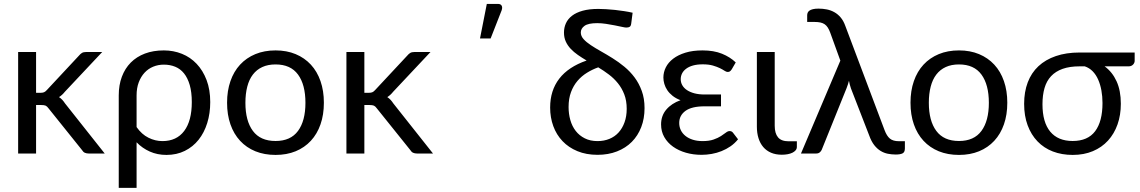

<svg xmlns="http://www.w3.org/2000/svg" viewBox="-20 -766 5686 958"><path d="M160 -506.5V-303H183Q193 -303 199.8 -305.8Q206.5 -308.5 214 -317L374 -488.5Q381 -497 388.8 -501.8Q396.5 -506.5 409.5 -506.5H490L303.5 -308Q290 -291 274.5 -281.5Q283.5 -275.5 290.8 -267.8Q298 -260 304.5 -250L502.5 0H423Q411.5 0 403.2 -3.8Q395 -7.5 389 -17.5L222.5 -225Q215 -235.5 207.8 -238.8Q200.5 -242 185.5 -242H160V0H70.5V-506.5Z M661.5 -132Q687 -95.5 720.8 -78.8Q754.5 -62 790.5 -62Q861 -62 899 -112.5Q937 -163 937 -256.5Q937 -306 926.8 -341.5Q916.5 -377 898.2 -399.8Q880 -422.5 854.2 -433Q828.5 -443.5 797.5 -443.5Q769 -443.5 744.2 -433.2Q719.5 -423 701.2 -403.2Q683 -383.5 672.2 -355Q661.5 -326.5 661.5 -290ZM572.5 -290Q572.5 -341.5 588 -383Q603.5 -424.5 632.5 -453.8Q661.5 -483 703.2 -498.8Q745 -514.5 797.5 -514.5Q845.5 -514.5 887.8 -497.5Q930 -480.5 961.2 -447.5Q992.5 -414.5 1010.8 -366.5Q1029 -318.5 1029 -256.5Q1029 -200.5 1014 -152.2Q999 -104 971 -68.8Q943 -33.5 902.2 -13.2Q861.5 7 810.5 7Q765 7 727.5 -9.8Q690 -26.5 661.5 -56V171.5H572.5Z M1355 -514.5Q1410.5 -514.5 1455 -496Q1499.5 -477.5 1531 -443.5Q1562.5 -409.5 1579.2 -361.2Q1596 -313 1596 -253.5Q1596 -193.5 1579.2 -145.5Q1562.5 -97.5 1531 -63.5Q1499.5 -29.5 1455 -11.2Q1410.5 7 1355 7Q1299 7 1254.2 -11.2Q1209.5 -29.5 1178 -63.5Q1146.5 -97.5 1129.8 -145.5Q1113 -193.5 1113 -253.5Q1113 -313 1129.8 -361.2Q1146.5 -409.5 1178 -443.5Q1209.5 -477.5 1254.2 -496Q1299 -514.5 1355 -514.5ZM1355 -62.5Q1430 -62.5 1467 -112.8Q1504 -163 1504 -253Q1504 -343.5 1467 -394Q1430 -444.5 1355 -444.5Q1317 -444.5 1288.8 -431.5Q1260.5 -418.5 1241.8 -394Q1223 -369.5 1213.8 -333.8Q1204.5 -298 1204.5 -253Q1204.5 -163 1241.8 -112.8Q1279 -62.5 1355 -62.5Z M1798 -506.5V-303H1821Q1831 -303 1837.8 -305.8Q1844.5 -308.5 1852 -317L2012 -488.5Q2019 -497 2026.8 -501.8Q2034.5 -506.5 2047.5 -506.5H2128L1941.5 -308Q1928 -291 1912.5 -281.5Q1921.5 -275.5 1928.8 -267.8Q1936 -260 1942.5 -250L2140.5 0H2061Q2049.5 0 2041.2 -3.8Q2033 -7.5 2027 -17.5L1860.5 -225Q1853 -235.5 1845.8 -238.8Q1838.5 -242 1823.5 -242H1798V0H1708.5V-506.5Z M2375 -574 2409 -746.5H2464.5Q2478 -746.5 2483 -737.8Q2488 -729 2483 -714.5L2428 -574Z M2961.5 -62Q2993.5 -62 3020.5 -73Q3047.5 -84 3066.5 -105Q3085.5 -126 3096.2 -155.8Q3107 -185.5 3107 -223Q3107 -263.5 3095 -294.8Q3083 -326 3063.2 -350.5Q3043.5 -375 3018 -394.2Q2992.5 -413.5 2965 -430Q2935.5 -419.5 2908.8 -403Q2882 -386.5 2861.5 -362.5Q2841 -338.5 2829 -306.2Q2817 -274 2817 -232Q2817 -197.5 2825.8 -166.8Q2834.5 -136 2852.5 -112.8Q2870.5 -89.5 2897.8 -75.8Q2925 -62 2961.5 -62ZM3129.5 -648.5Q3128 -636.5 3122.2 -632.5Q3116.5 -628.5 3105 -628.5Q3098.5 -628.5 3083 -632Q3067.5 -635.5 3047 -639.5Q3026.5 -643.5 3003.8 -647Q2981 -650.5 2960 -650.5Q2915 -650.5 2896.5 -637Q2878 -623.5 2878 -604Q2878 -586 2891.8 -570.8Q2905.5 -555.5 2927.8 -540.8Q2950 -526 2978.5 -510Q3007 -494 3037 -475.2Q3067 -456.5 3095.5 -433Q3124 -409.5 3146.2 -379.8Q3168.5 -350 3182.2 -312.2Q3196 -274.5 3196 -226.5Q3196 -174.5 3179.5 -131.8Q3163 -89 3132.5 -58.2Q3102 -27.5 3058.5 -10.5Q3015 6.5 2961.5 6.5Q2905 6.5 2861 -11.8Q2817 -30 2786.8 -61.8Q2756.5 -93.5 2740.8 -136.5Q2725 -179.5 2725 -229.5Q2725 -314.5 2770.5 -373.5Q2816 -432.5 2907 -464Q2884 -477.5 2863.5 -491.8Q2843 -506 2827.5 -522.5Q2812 -539 2803 -558.8Q2794 -578.5 2794 -603.5Q2794 -628.5 2803.8 -650Q2813.5 -671.5 2834.2 -687.5Q2855 -703.5 2887.5 -712.5Q2920 -721.5 2965.5 -721.5Q2982.5 -721.5 3004.2 -720.2Q3026 -719 3048.8 -716.5Q3071.5 -714 3094.2 -710.5Q3117 -707 3136.5 -702.5Z M3662.5 -71Q3646 -50.5 3625 -36Q3604 -21.5 3580.2 -12Q3556.5 -2.5 3531 2Q3505.5 6.5 3480.5 6.5Q3439 6.5 3402.5 -4Q3366 -14.5 3338.2 -34.2Q3310.5 -54 3294.5 -82Q3278.5 -110 3278.5 -145Q3278.5 -188.5 3304.5 -219.2Q3330.5 -250 3375.5 -266Q3352 -275 3335.8 -288Q3319.5 -301 3309.5 -316Q3299.5 -331 3294.8 -347.2Q3290 -363.5 3290 -379Q3290 -405.5 3302.2 -430Q3314.5 -454.5 3339 -473.2Q3363.5 -492 3400 -503.2Q3436.5 -514.5 3485.5 -514.5Q3541.5 -514.5 3582.2 -498Q3623 -481.5 3651 -454.5L3631 -420Q3625.5 -412 3621.2 -409.5Q3617 -407 3610.5 -407Q3604 -407 3595 -413Q3586 -419 3571.8 -426Q3557.5 -433 3536.8 -439Q3516 -445 3486.5 -445Q3458.5 -445 3438 -439.2Q3417.5 -433.5 3403.8 -423.2Q3390 -413 3383.2 -399.5Q3376.5 -386 3376.5 -371Q3376.5 -354.5 3384.5 -340.5Q3392.5 -326.5 3408 -316.2Q3423.5 -306 3445.5 -300.2Q3467.5 -294.5 3495.5 -294.5H3577.5V-235.5H3495.5Q3431.5 -235.5 3400.2 -212.8Q3369 -190 3369 -152.5Q3369 -133 3377 -116.5Q3385 -100 3400.2 -87.8Q3415.5 -75.5 3437 -68.8Q3458.5 -62 3485.5 -62Q3518.5 -62 3540.5 -69.8Q3562.5 -77.5 3577.2 -87Q3592 -96.5 3601.8 -104.2Q3611.5 -112 3620.5 -112Q3631.5 -112 3637.5 -103.5Z M3756.5 -506.5H3845.5V-138.5Q3845.5 -100.5 3862 -80.8Q3878.5 -61 3915 -61H3956V-33Q3956 -23.5 3950 -16.2Q3944 -9 3933.8 -4Q3923.5 1 3910 3.5Q3896.5 6 3881 6Q3850.5 6 3827.2 -4Q3804 -14 3788.2 -32.5Q3772.5 -51 3764.5 -76.8Q3756.5 -102.5 3756.5 -133.5Z M4495 -61.5V-25.5Q4495 -6.5 4483.5 -0.8Q4472 5 4449.5 5Q4429.5 5 4410.2 1.2Q4391 -2.5 4373.8 -13Q4356.5 -23.5 4342 -42Q4327.5 -60.5 4317 -90L4226 -324.5Q4222 -335.5 4219.8 -345Q4217.5 -354.5 4216 -363Q4213.5 -354 4210.8 -345Q4208 -336 4204 -326L4080 -18.5Q4077 -11.5 4070.2 -5.8Q4063.5 0 4052 0H3976.5L4173 -463.5L4122.5 -603Q4117 -618 4110.5 -628.2Q4104 -638.5 4095 -644.8Q4086 -651 4073.5 -653.8Q4061 -656.5 4043.5 -656.5H4007.5V-689.5Q4007.5 -696.5 4010 -702.5Q4012.5 -708.5 4018.8 -713Q4025 -717.5 4036 -720.2Q4047 -723 4064 -723Q4085.5 -723 4105.5 -719Q4125.5 -715 4143 -705.2Q4160.5 -695.5 4174.5 -679Q4188.5 -662.5 4197.5 -637.5L4393.5 -117Q4404.5 -87.5 4420.2 -74.5Q4436 -61.5 4464.5 -61.5Z M4765 -514.5Q4820.5 -514.5 4865 -496Q4909.5 -477.5 4941 -443.5Q4972.5 -409.5 4989.2 -361.2Q5006 -313 5006 -253.5Q5006 -193.5 4989.2 -145.5Q4972.5 -97.5 4941 -63.5Q4909.5 -29.5 4865 -11.2Q4820.5 7 4765 7Q4709 7 4664.2 -11.2Q4619.5 -29.5 4588 -63.5Q4556.5 -97.5 4539.8 -145.5Q4523 -193.5 4523 -253.5Q4523 -313 4539.8 -361.2Q4556.5 -409.5 4588 -443.5Q4619.5 -477.5 4664.2 -496Q4709 -514.5 4765 -514.5ZM4765 -62.5Q4840 -62.5 4877 -112.8Q4914 -163 4914 -253Q4914 -343.5 4877 -394Q4840 -444.5 4765 -444.5Q4727 -444.5 4698.8 -431.5Q4670.5 -418.5 4651.8 -394Q4633 -369.5 4623.8 -333.8Q4614.5 -298 4614.5 -253Q4614.5 -163 4651.8 -112.8Q4689 -62.5 4765 -62.5Z M5367 -435Q5317.5 -435 5282.2 -422.5Q5247 -410 5224.5 -386Q5202 -362 5191.8 -326.8Q5181.5 -291.5 5181.5 -246Q5181.5 -156 5220.2 -109.2Q5259 -62.5 5332 -62.5Q5407.5 -62.5 5444.2 -111.2Q5481 -160 5481 -252Q5481 -285 5475.5 -315Q5470 -345 5459.2 -369.2Q5448.5 -393.5 5431.8 -410.5Q5415 -427.5 5392.5 -435ZM5641.5 -504V-462Q5641.5 -457.5 5639.5 -452.8Q5637.5 -448 5633.8 -444Q5630 -440 5624.5 -437.5Q5619 -435 5612 -435H5491.5Q5530 -407 5551.2 -360.5Q5572.5 -314 5572.5 -248.5Q5572.5 -192 5556 -145.2Q5539.5 -98.5 5508.5 -64.5Q5477.5 -30.5 5433 -11.8Q5388.5 7 5332.5 7Q5278 7 5233.2 -10.2Q5188.5 -27.5 5156.8 -60.5Q5125 -93.5 5107.5 -140.8Q5090 -188 5090 -248Q5090 -307.5 5108 -355Q5126 -402.5 5161.2 -435.5Q5196.5 -468.5 5248.2 -486.2Q5300 -504 5367 -504Z"/></svg>

Font: Lato
Style: Regular
Weight: 400
Designer: Lukasz Dziedzic with Adam Twardoch and Botio Nikoltchev
Foundry: tyPoland Lukasz Dziedzic
Version: Version 2.015; 2015-08-06; http://www.latofonts.com/